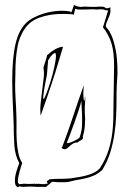

<svg xmlns="http://www.w3.org/2000/svg" viewBox="-20 -749 519 786"><path d="M413 -642Q413 -647 416 -655.5Q419 -664 427 -682L429 -688Q431 -692 431 -695Q431 -698 432 -700V-719Q423 -715 416 -715Q413 -715 412.5 -716Q412 -717 410 -718.5Q408 -720 404 -721Q400 -722 391 -722L373 -721H364H350Q342 -721 336.5 -721.5Q331 -722 326 -722Q322 -722 319.5 -721.5Q317 -721 316 -721H309Q297 -721 283 -729Q273 -698 271 -698Q269 -698 268.5 -700.5Q268 -703 267 -703V-702Q252 -705 233 -705Q215 -705 195.5 -702Q176 -699 157 -693Q138 -687 120 -678Q102 -669 89 -657Q57 -627 43.5 -569Q30 -511 30 -415Q30 -391 31 -363.5Q32 -336 33 -310.5Q34 -285 35 -265Q36 -245 36 -238Q36 -200 38.5 -157Q41 -114 59 -81Q53 -67 47 -46.5Q41 -26 41 -9Q41 6 45.5 11.5Q50 17 54 17Q57 17 57 15.5Q57 14 59 14L73 16Q87 15 97 15Q107 15 114 15Q120 15 123.5 15.5Q127 16 129 16H131H168Q185 3 188.5 -1Q192 -5 197 -5Q200 -5 206 -4Q212 -3 226 -3Q237 -3 243 -3Q249 -3 253.5 -3.5Q258 -4 261.5 -4.5Q265 -5 271 -7Q286 -11 302 -13.5Q318 -16 334 -20Q350 -24 366.5 -31.5Q383 -39 399 -54Q420 -88 431.5 -125.5Q443 -163 448.5 -201Q454 -239 455.5 -275.5Q457 -312 457 -344V-367Q457 -379 458 -399Q459 -419 461 -448Q461 -508 453.5 -545Q446 -582 437 -602.5Q428 -623 420.5 -631Q413 -639 413 -642ZM388 -59Q377 -48 362 -41Q347 -34 331 -30Q315 -26 299 -23.5Q283 -21 271 -19Q254 -17 228.5 -17Q203 -17 183 -15L173 -8L172 -5V-4Q172 -2 176 1L175 2Q173 4 169.5 3.5Q166 3 163 4V5Q158 5 152.5 4.5Q147 4 141 4V3Q138 3 136 3.5Q134 4 133 4Q131 4 130.5 3.5Q130 3 128 3Q128 4 127 5H125V3Q120 3 114.5 3.5Q109 4 99 4Q94 4 88 3.5Q82 3 74 3L73 4Q69 4 65 4.5Q61 5 58 5L57 2Q53 2 53 -7Q53 -14 55 -24.5Q57 -35 60 -46Q63 -57 66 -66.5Q69 -76 71 -82Q60 -98 55 -122.5Q50 -147 48.5 -174Q47 -201 47.5 -228Q48 -255 47 -276Q47 -289 46 -306Q45 -323 44 -340Q43 -357 42.5 -373.5Q42 -390 42 -402Q43 -425 43 -451.5Q43 -478 45 -506Q47 -534 52.5 -562Q58 -590 72 -616Q95 -660 140.5 -676.5Q186 -693 241 -692L272 -691Q274 -691 282 -689L288 -713Q294 -710 304 -710Q309 -710 323.5 -710Q338 -710 363 -711L375 -710Q380 -710 384.5 -710.5Q389 -711 394 -711Q404 -711 413 -707H421L422 -701H421L403 -642Q402 -642 401 -638Q426 -606 436.5 -571Q447 -536 447 -481Q447 -441 446 -408Q445 -375 445 -349Q445 -303 444 -264Q443 -225 437.5 -190Q432 -155 420.5 -123Q409 -91 388 -59ZM325 -335Q321 -344 321 -366Q321 -375 322 -383Q323 -391 323 -400Q300 -336 279.5 -273.5Q259 -211 235 -148L232 -143Q240 -138 244 -138Q250 -138 255 -142Q260 -146 266 -151.5Q272 -157 279.5 -161.5Q287 -166 298 -166Q303 -171 311.5 -175Q320 -179 320 -186L319 -190Q324 -207 326 -221.5Q328 -236 328 -253Q329 -262 328 -271.5Q327 -281 327 -292Q327 -315 328 -325Q329 -335 329 -344Q329 -354 328 -356Q327 -350 327 -345Q327 -340 325 -335ZM237 -558Q221 -556 204.5 -546.5Q188 -537 180 -529Q175 -524 174 -524Q173 -524 172.5 -521Q172 -518 169 -508Q166 -498 158 -473Q158 -468 159 -462.5Q160 -457 160 -445Q160 -438 157.5 -419Q155 -400 152.5 -378Q150 -356 147.5 -335Q145 -314 145 -304Q145 -279 147 -277Q163 -323 174 -354.5Q185 -386 192.5 -409.5Q200 -433 206.5 -453Q213 -473 220 -497L238 -557H235ZM253 -163Q256 -170 264.5 -192.5Q273 -215 283 -242.5Q293 -270 301.5 -296Q310 -322 313 -336Q316 -289 316 -277V-252V-243Q316 -231 314 -217.5Q312 -204 307 -190V-189Q307 -186 301 -182Q295 -178 286.5 -173.5Q278 -169 269 -166Q260 -163 253 -163ZM186 -516Q190 -521 195 -526Q200 -531 205 -532Q209 -532 209 -520Q209 -505 202.5 -475Q196 -445 187 -416Q178 -387 169.5 -365Q161 -343 158 -343Q157 -343 157 -350Q157 -358 160.5 -380.5Q164 -403 172 -442L177 -502Q182 -510 186 -516Z"/></svg>

Font: Londrina Sketch
Style: Regular
Weight: 400
Designer: Marcelo Magalhaes
Foundry: Marcelo Magalhães
Version: Version 1.002